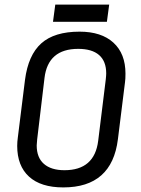

<svg xmlns="http://www.w3.org/2000/svg" viewBox="-20 -805 616 837"><path d="M527 -484Q527 -460 525 -447L494 -198Q468 12 256 12Q158 12 106.5 -35Q55 -82 55 -169Q55 -187 58 -208L89 -457Q103 -565 160 -616Q217 -667 327 -667Q422 -667 474.5 -619Q527 -571 527 -484ZM174 -465 142 -197Q140 -179 140 -171Q140 -118 171.5 -90.5Q203 -63 261 -63Q392 -63 408 -191L441 -458Q443 -476 443 -485Q443 -538 412 -565Q381 -592 321 -592Q189 -592 174 -465ZM211 -710 221 -785H456L446 -710Z"/></svg>

Font: Ropa Sans
Style: Italic
Weight: 400
Version: Version 1.100